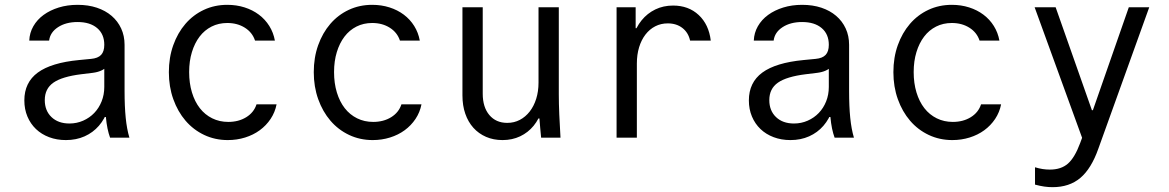

<svg xmlns="http://www.w3.org/2000/svg" viewBox="-20 -570 4840 795"><path d="M411.8 -384.6Q411.8 -356.8 398.7 -342.8Q385.6 -328.8 357.2 -326.2L307.4 -321.4Q192.2 -310.4 136.5 -269.5Q80.8 -228.6 80.8 -154.2Q80.8 -117.8 93.5 -87.6Q106.2 -57.4 128.9 -35.7Q151.6 -14 183.3 -2Q215 10 252.8 10Q295.6 10 330.3 -5.5Q365 -21 389.4 -49.1Q413.8 -77.2 427.3 -116.8Q440.8 -156.4 440.8 -205.6L388.4 -85.6H418.4Q420.8 -59 425.2 -37.9Q429.6 -16.8 435.8 0H515.8Q505.2 -35.4 500.5 -82.5Q495.8 -129.6 495.8 -193V-384.4Q495.8 -421.6 481.7 -452.1Q467.6 -482.6 442.1 -504.4Q416.6 -526.2 381 -538.1Q345.4 -550 301.4 -550Q259 -550 223.2 -538.9Q187.4 -527.8 160.6 -508.3Q133.8 -488.8 118.1 -461.4Q102.4 -434 101.2 -402H183.4Q187.6 -436.2 220.3 -457.5Q253 -478.8 301.2 -478.8Q352.8 -478.8 382.3 -453.7Q411.8 -428.6 411.8 -384.6ZM411.8 -313V-210Q411.8 -177.8 400.7 -150.1Q389.6 -122.4 370.2 -102.2Q350.8 -82 324.2 -70.3Q297.6 -58.6 267.6 -58.6Q221 -58.6 193.2 -85.2Q165.4 -111.8 165.4 -155.6Q165.4 -202.8 201.2 -227.8Q237 -252.8 316.2 -262.6L363.8 -268.4Q404 -273.4 423 -295Q442 -316.6 442 -359.8Z M1042.2 -138Q1031.2 -104.2 999.6 -84.7Q968 -65.2 925.2 -65.2Q888.8 -65.2 858.7 -80.1Q828.6 -95 807.5 -122Q786.4 -149 774.8 -187.2Q763.2 -225.4 763.2 -271.6Q763.2 -316.8 774.6 -354.2Q786 -391.6 806.4 -418.4Q826.8 -445.2 856 -460Q885.2 -474.8 921.2 -474.8Q962.8 -474.8 993.8 -455.3Q1024.8 -435.8 1036 -402H1118.2Q1112.2 -435 1095.1 -462.4Q1078 -489.8 1052 -509.3Q1026 -528.8 992.6 -539.4Q959.2 -550 921.2 -550Q868.4 -550 824.1 -529.2Q779.8 -508.4 747.7 -471.1Q715.6 -433.8 697.4 -382.8Q679.2 -331.8 679.2 -271.2Q679.2 -210.8 697.6 -159.3Q716 -107.8 748.4 -70.1Q780.8 -32.4 825.6 -11.2Q870.4 10 923.2 10Q960.8 10 994.8 -0.6Q1028.8 -11.2 1055.5 -30.7Q1082.2 -50.2 1100.5 -77.6Q1118.8 -105 1125.2 -138Z M1642.2 -138Q1631.2 -104.2 1599.6 -84.7Q1568 -65.2 1525.2 -65.2Q1488.8 -65.2 1458.7 -80.1Q1428.6 -95 1407.5 -122Q1386.4 -149 1374.8 -187.2Q1363.2 -225.4 1363.2 -271.6Q1363.2 -316.8 1374.6 -354.2Q1386 -391.6 1406.4 -418.4Q1426.8 -445.2 1456 -460Q1485.2 -474.8 1521.2 -474.8Q1562.8 -474.8 1593.8 -455.3Q1624.8 -435.8 1636 -402H1718.2Q1712.2 -435 1695.1 -462.4Q1678 -489.8 1652 -509.3Q1626 -528.8 1592.6 -539.4Q1559.2 -550 1521.2 -550Q1468.4 -550 1424.1 -529.2Q1379.8 -508.4 1347.7 -471.1Q1315.6 -433.8 1297.4 -382.8Q1279.2 -331.8 1279.2 -271.2Q1279.2 -210.8 1297.6 -159.3Q1316 -107.8 1348.4 -70.1Q1380.8 -32.4 1425.6 -11.2Q1470.4 10 1523.2 10Q1560.8 10 1594.8 -0.6Q1628.8 -11.2 1655.5 -30.7Q1682.2 -50.2 1700.5 -77.6Q1718.8 -105 1725.2 -138Z M2293.8 -180V-540H2209.8V-228Q2209.8 -191.4 2200.2 -160.9Q2190.6 -130.4 2173.3 -108.2Q2156 -86 2132.4 -73.6Q2108.8 -61.2 2080.4 -61.2Q2033.6 -61.2 2006.2 -93.7Q1978.8 -126.2 1978.8 -182V-540H1894.8V-175Q1894.8 -133 1906.6 -99Q1918.4 -65 1940.2 -40.8Q1962 -16.6 1992.6 -3.3Q2023.2 10 2060.8 10Q2101 10 2133.8 -5.6Q2166.6 -21.2 2189.6 -49.3Q2212.6 -77.4 2225.3 -118Q2238 -158.6 2238 -208L2183.6 -79.4H2213.6Q2215 -60 2216.8 -40.4Q2218.6 -20.8 2220.6 0H2300.8Q2297.8 -48 2295.8 -95Q2293.8 -142 2293.8 -180Z M2617 0V-306.8Q2617 -343.8 2626.3 -374.3Q2635.6 -404.8 2652.6 -426.9Q2669.6 -449 2693.1 -461.1Q2716.6 -473.2 2745 -473.2Q2781 -473.2 2805.6 -454.1Q2830.2 -435 2837.4 -402H2923Q2915 -468.6 2873.1 -507.8Q2831.2 -547 2767 -547Q2726.6 -547 2693.4 -530.9Q2660.2 -514.8 2636.7 -485.9Q2613.2 -457 2600.2 -416.2Q2587.2 -375.4 2587.2 -326L2620 -453.2H2612V-540H2533V0Z M3411.8 -384.6Q3411.8 -356.8 3398.7 -342.8Q3385.6 -328.8 3357.2 -326.2L3307.4 -321.4Q3192.2 -310.4 3136.5 -269.5Q3080.8 -228.6 3080.8 -154.2Q3080.8 -117.8 3093.5 -87.6Q3106.2 -57.4 3128.9 -35.7Q3151.6 -14 3183.3 -2Q3215 10 3252.8 10Q3295.6 10 3330.3 -5.5Q3365 -21 3389.4 -49.1Q3413.8 -77.2 3427.3 -116.8Q3440.8 -156.4 3440.8 -205.6L3388.4 -85.6H3418.4Q3420.8 -59 3425.2 -37.9Q3429.6 -16.8 3435.8 0H3515.8Q3505.2 -35.4 3500.5 -82.5Q3495.8 -129.6 3495.8 -193V-384.4Q3495.8 -421.6 3481.7 -452.1Q3467.6 -482.6 3442.1 -504.4Q3416.6 -526.2 3381 -538.1Q3345.4 -550 3301.4 -550Q3259 -550 3223.2 -538.9Q3187.4 -527.8 3160.6 -508.3Q3133.8 -488.8 3118.1 -461.4Q3102.4 -434 3101.2 -402H3183.4Q3187.6 -436.2 3220.3 -457.5Q3253 -478.8 3301.2 -478.8Q3352.8 -478.8 3382.3 -453.7Q3411.8 -428.6 3411.8 -384.6ZM3411.8 -313V-210Q3411.8 -177.8 3400.7 -150.1Q3389.6 -122.4 3370.2 -102.2Q3350.8 -82 3324.2 -70.3Q3297.6 -58.6 3267.6 -58.6Q3221 -58.6 3193.2 -85.2Q3165.4 -111.8 3165.4 -155.6Q3165.4 -202.8 3201.2 -227.8Q3237 -252.8 3316.2 -262.6L3363.8 -268.4Q3404 -273.4 3423 -295Q3442 -316.6 3442 -359.8Z M4042.2 -138Q4031.2 -104.2 3999.6 -84.7Q3968 -65.2 3925.2 -65.2Q3888.8 -65.2 3858.7 -80.1Q3828.6 -95 3807.5 -122Q3786.4 -149 3774.8 -187.2Q3763.2 -225.4 3763.2 -271.6Q3763.2 -316.8 3774.6 -354.2Q3786 -391.6 3806.4 -418.4Q3826.8 -445.2 3856 -460Q3885.2 -474.8 3921.2 -474.8Q3962.8 -474.8 3993.8 -455.3Q4024.8 -435.8 4036 -402H4118.2Q4112.2 -435 4095.1 -462.4Q4078 -489.8 4052 -509.3Q4026 -528.8 3992.6 -539.4Q3959.2 -550 3921.2 -550Q3868.4 -550 3824.1 -529.2Q3779.8 -508.4 3747.7 -471.1Q3715.6 -433.8 3697.4 -382.8Q3679.2 -331.8 3679.2 -271.2Q3679.2 -210.8 3697.6 -159.3Q3716 -107.8 3748.4 -70.1Q3780.8 -32.4 3825.6 -11.2Q3870.4 10 3923.2 10Q3960.8 10 3994.8 -0.6Q4028.8 -11.2 4055.5 -30.7Q4082.2 -50.2 4100.5 -77.6Q4118.8 -105 4125.2 -138Z M4265.6 122.6V194.4Q4286.4 200 4303.8 202.5Q4321.2 205 4338.2 205Q4408 205 4453.4 166.6Q4498.8 128.2 4528 45.2L4738.6 -540H4654L4505.2 -113.6H4501.2L4351 -540H4264L4471.4 30.4L4472 9.8L4472.8 -2.8L4473 -14L4473.4 -22.4L4473.6 -34.8L4452.6 22.2Q4430.2 82.6 4402 107.4Q4373.8 132.2 4327 132.2Q4311.8 132.2 4296.9 129.9Q4282 127.6 4265.6 122.6Z"/></svg>

Font: CommitMonoV142 ExtLt
Style: Regular
Weight: 200
Monospace: yes
Designer: Eigil Nikolajsen
Foundry: Eigil Nikolajsen
Version: Version 1.142